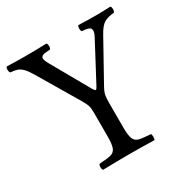

<svg xmlns="http://www.w3.org/2000/svg" viewBox="-151 -775 879 905"><g transform="rotate(-30 288.5 -322.5)"><path d="M337 -122Q337 -81 344.5 -62Q352 -43 373 -38Q394 -33 434 -31Q438 -27 438 -14Q438 -2 434 2Q397 1 360.5 0.5Q324 0 295 0Q266 0 229 0.5Q192 1 155 2Q150 -3 150 -14Q150 -26 155 -31Q195 -33 216 -38Q237 -43 244.5 -62Q252 -81 252 -122V-249Q252 -277 248 -290.5Q244 -304 231 -326L100 -547Q83 -576 69.5 -589.5Q56 -603 41.5 -608Q27 -613 6 -614Q0 -620 0 -632Q0 -642 5 -647Q28 -646 53 -645.5Q78 -645 107 -645Q137 -645 165.5 -645.5Q194 -646 221 -647Q226 -642 226 -630Q226 -619 221 -614Q195 -613 183 -609Q171 -605 171 -594Q171 -584 185 -559L301 -354Q309 -341 313 -341Q317 -341 323 -352L434 -561Q443 -579 443 -590Q443 -603 430.5 -608Q418 -613 395 -614Q390 -619 390 -630Q390 -642 395 -647Q419 -646 444 -645.5Q469 -645 486 -645Q503 -645 525.5 -645.5Q548 -646 569 -647Q574 -642 574 -630Q574 -619 569 -614Q535 -611 515 -599.5Q495 -588 474 -550L354 -334Q342 -312 339.5 -296.5Q337 -281 337 -258Z"/></g></svg>

Font: Ponomar
Style: Regular
Weight: 400
Version: Version 1.301; ttfautohint (v1.8.4.7-5d5b)